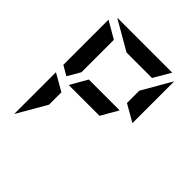

<svg xmlns="http://www.w3.org/2000/svg" viewBox="-250 -1175 1317 1317"><g transform="rotate(45 408.0 -517.0)"><path d="M99 -438 223 -367V-247L100 -34Q100 -35 99.5 -37.5Q99 -40 99 -41ZM522 -438H223L294 -562H593ZM169 -469 99 -510V-948L223 -876V-562ZM593 -633V-753L716 -966Q716 -965 716.5 -962.5Q717 -960 717 -959V-562ZM346 -876 133 -999Q134 -999 136.5 -999.5Q139 -1000 140 -1000H665L593 -876Z"/></g></svg>

Font: DSEG7 Modern Mini
Style: Bold
Weight: 700
Designer: Keshikan(Twitter:@keshinomi_88pro)
Version: Version 0.46